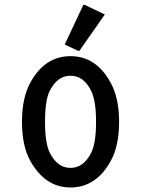

<svg xmlns="http://www.w3.org/2000/svg" viewBox="-20 -785 598 814"><path d="M190.9 -137.7Q223.1 -73.2 278.8 -73.2Q334.5 -73.2 366.7 -137.7Q387.2 -178.2 387.2 -268.6Q387.2 -358.9 366.7 -399.4Q335 -463.9 278.8 -463.9Q222.7 -463.9 190.4 -398.9Q170.9 -359.4 170.9 -268.6Q170.9 -177.7 190.9 -137.7ZM73.2 -268.6Q73.2 -370.1 108.4 -434.1Q169.4 -546.9 278.8 -546.9Q388.2 -546.9 449.2 -434.1Q484.9 -369.1 484.9 -268.6Q484.9 -166.5 449.7 -103Q387.7 9.8 278.8 9.8Q171.4 9.8 108.4 -103Q73.2 -166 73.2 -268.6ZM333.5 -764.6H338.4L424.3 -723.6L316.4 -569.3H311.5L254.4 -596.2Z"/></svg>

Font: Nova Oval
Style: Book
Weight: 400
Version: Version 2.000